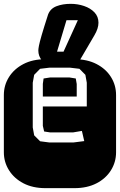

<svg xmlns="http://www.w3.org/2000/svg" viewBox="-22 -976 622 996"><path d="M213.9 0Q147.9 0 99.6 -25.1Q51.3 -50.3 24.7 -92.8Q-2 -135.3 -2 -186V-482.9Q-2 -534.2 24.7 -576.4Q51.3 -618.7 99.6 -643.8Q147.9 -668.9 213.9 -668.9H364.3Q430.2 -668.9 478.8 -643.8Q527.3 -618.7 553.7 -576.4Q580.1 -534.2 580.1 -482.9V-186Q580.1 -135.3 553.7 -92.8Q527.3 -50.3 478.8 -25.1Q430.2 0 364.3 0ZM234.9 -236.8H357.9L415 -244.1L402.8 -296.9L356.9 -289.1H238.3L207 -293.9L200.2 -323.2V-423.8H428.2V-546.9L420.9 -587.9L390.1 -619.1L340.8 -625H234.9L186 -619.1L155.3 -587.9L147.9 -546.9V-314.9L155.3 -273.9L186 -243.2ZM200.2 -475.1V-541L204.1 -568.8L238.3 -574.2H337.9L371.1 -568.8L376 -540V-475.1ZM235.8 -631.3Q213.4 -641.1 195.1 -663.1Q176.8 -685.1 176.8 -714.4Q176.8 -721.2 179.9 -738.3Q183.1 -755.4 194.1 -793.5Q205.1 -831.5 227.5 -900.9Q239.3 -931.6 271.2 -943.8Q303.2 -956.1 344.7 -956.1Q381.3 -956.1 414.3 -944.8Q447.3 -933.6 468 -911.9Q488.8 -890.1 488.8 -857.9Q488.8 -828.6 467.8 -793L390.6 -661.1Q384.8 -651.4 379.9 -644Q375 -636.7 369.6 -631.3ZM273.9 -708H307.6L381.8 -871.1H322.8Z"/></svg>

Font: Monofett
Style: Regular
Weight: 400
Designer: Vernon Adams
Foundry: Vernon Adams
Version: Version 1.100; ttfautohint (v1.8.4.7-5d5b);gftools[0.9.28]